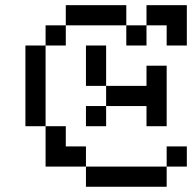

<svg xmlns="http://www.w3.org/2000/svg" viewBox="-20 -712 732 732"><path d="M76.9 -538.5H153.8V-461.5H76.9ZM76.9 -461.5H153.8V-384.6H76.9ZM76.9 -384.6H153.8V-307.7H76.9ZM76.9 -307.7H153.8V-230.8H76.9ZM153.8 -230.8H230.8V-153.8H153.8ZM153.8 -153.8H230.8V-76.9H153.8ZM230.8 -153.8H307.7V-76.9H230.8ZM307.7 -76.9H384.6V0H307.7ZM384.6 -76.9H461.5V0H384.6ZM461.5 -76.9H538.5V0H461.5ZM538.5 -76.9H615.4V0H538.5ZM615.4 -153.8H692.3V-76.9H615.4ZM153.8 -615.4H230.8V-538.5H153.8ZM230.8 -692.3H307.7V-615.4H230.8ZM307.7 -692.3H384.6V-615.4H307.7ZM384.6 -692.3H461.5V-615.4H384.6ZM461.5 -615.4H538.5V-538.5H461.5ZM538.5 -692.3H615.4V-615.4H538.5ZM615.4 -692.3H692.3V-615.4H615.4ZM615.4 -615.4H692.3V-538.5H615.4ZM307.7 -538.5H384.6V-461.5H307.7ZM307.7 -461.5H384.6V-384.6H307.7ZM384.6 -384.6H461.5V-307.7H384.6ZM307.7 -307.7H384.6V-230.8H307.7ZM461.5 -384.6H538.5V-307.7H461.5ZM538.5 -461.5H615.4V-384.6H538.5ZM538.5 -384.6H615.4V-307.7H538.5ZM538.5 -307.7H615.4V-230.8H538.5Z"/></svg>

Font: Jacquarda Bastarda 9
Style: Regular
Weight: 400
Designer: Sarah Cadigan-Fried
Version: Version 1.000; ttfautohint (v1.8.4.7-5d5b)